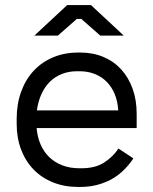

<svg xmlns="http://www.w3.org/2000/svg" viewBox="-20 -734 606 760"><path d="M289 6H297Q332 6 362 -1.5Q392 -9 418.5 -23Q445 -37 467.5 -58.5Q490 -80 508 -107L449 -146Q427 -113 392 -90.5Q357 -68 303 -68H293Q257 -68 227 -79.5Q197 -91 175.5 -111.5Q154 -132 141 -161.5Q128 -191 125 -227H521V-283Q521 -338 505 -382.5Q489 -427 460 -459Q431 -491 389.5 -508.5Q348 -526 298 -526H290Q235 -526 190 -507Q145 -488 113 -453.5Q81 -419 63.5 -370.5Q46 -322 46 -263V-244Q46 -188 63.5 -142Q81 -96 113 -63Q145 -30 190 -12Q235 6 289 6ZM126 -297Q131 -333 144 -361.5Q157 -390 177 -410Q197 -430 224.5 -441Q252 -452 285 -452H295Q328 -452 355.5 -441Q383 -430 403 -409.5Q423 -389 434.5 -360.5Q446 -332 448 -297ZM470 -593 340 -714H246L116 -593H209L284 -659H302L377 -593Z"/></svg>

Font: Fixel Variable
Style: Regular
Weight: 100
Width: 3
Designer: AlfaBravo + MacPaw
Foundry: Kyrylo Tkachov, Marchela Mozhyna, Serhii Makarenko, Maria Weinstein, Zakhar Kryvoshyya
Version: Version 1.211